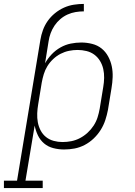

<svg xmlns="http://www.w3.org/2000/svg" viewBox="-69 -755 689 980"><path d="M-49 205V167H18L137 -551Q141 -576 150 -601Q159 -626 174.5 -648Q190 -670 211.5 -687.5Q233 -705 257.5 -716Q282 -727 308 -731Q334 -735 359 -735V-697Q338 -697 317 -693.5Q296 -690 276 -681Q256 -672 239 -657.5Q222 -643 209.5 -624.5Q197 -606 189.5 -585.5Q182 -565 179 -544L161 -432Q175 -457 195 -478Q215 -499 240 -513Q265 -527 292 -532.5Q319 -538 346 -538Q346 -538 346 -538Q346 -538 346 -538Q374 -538 401.5 -531Q429 -524 449.5 -507.5Q470 -491 483 -467Q496 -443 501.5 -416.5Q507 -390 506 -361.5Q505 -333 500 -304L482 -194Q477 -168 468.5 -142Q460 -116 445 -92Q430 -68 409 -48Q388 -28 363 -15Q338 -2 311.5 3Q285 8 258 8Q230 8 203 1Q176 -6 156 -23Q136 -40 124.5 -64Q113 -88 108 -114L61 167H149V205ZM250 -30Q273 -30 295.5 -34.5Q318 -39 339 -50Q360 -61 378 -77.5Q396 -94 409 -114Q422 -134 429 -156Q436 -178 440 -201L458 -311Q462 -334 462.5 -357.5Q463 -381 458 -403Q453 -425 441.5 -444Q430 -463 412.5 -476Q395 -489 372.5 -494.5Q350 -500 327 -500Q305 -500 283 -495.5Q261 -491 240.5 -480.5Q220 -470 202.5 -453.5Q185 -437 173 -417.5Q161 -398 154.5 -376.5Q148 -355 144 -333L126 -223Q122 -200 121 -176.5Q120 -153 124 -131Q128 -109 138.5 -89Q149 -69 166 -55.5Q183 -42 205 -36Q227 -30 250 -30Z"/></svg>

Font: Iosevka Slab XLtEx
Style: Italic
Weight: 200
Width: 7
Italic angle: -9°
Monospace: yes
Designer: Belleve Invis
Foundry: Belleve Invis
Version: Version 11.1.0; ttfautohint (v1.8.3)